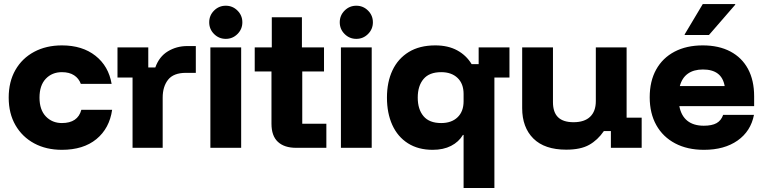

<svg xmlns="http://www.w3.org/2000/svg" viewBox="-20 -736 3798 956"><path d="M288.3 10Q210 10 150.4 -22.1Q90.8 -54.2 57.1 -112.5Q23.3 -170.8 23.3 -250Q23.3 -329.2 56.7 -387.5Q90 -445.8 150 -477.9Q210 -510 288.3 -510Q390 -510 455.4 -458.3Q520.8 -406.7 535.8 -318.3H382.5Q372.5 -345.8 348.8 -361.2Q325 -376.7 288.3 -376.7Q239.2 -376.7 207.9 -343.8Q176.7 -310.8 176.7 -250Q176.7 -189.2 208.3 -156.2Q240 -123.3 288.3 -123.3Q367.5 -123.3 385 -189.2H538.3Q525 -96.7 460 -43.3Q395 10 288.3 10Z M640 0V-350H565V-500H718.3V-400H753.3Q772.5 -454.2 815.8 -480.4Q859.2 -506.7 912.5 -506.7H955V-373.3H905.8Q844.2 -373.3 817.1 -339.2Q790 -305 790 -250V0Z M1027.5 0V-500H1180.8V0ZM1104.2 -542.5Q1070 -542.5 1045.8 -566.7Q1021.7 -590.8 1021.7 -625Q1021.7 -659.2 1045.8 -683.3Q1070 -707.5 1104.2 -707.5Q1138.3 -707.5 1162.5 -683.3Q1186.7 -659.2 1186.7 -625Q1186.7 -590.8 1162.5 -566.7Q1138.3 -542.5 1104.2 -542.5Z M1454.2 0Q1395.8 0 1363.8 -29.6Q1331.7 -59.2 1331.7 -120V-380H1248.3V-500H1333.3V-650H1483.3V-500H1593.3V-380H1485V-120H1605V0Z M1677.5 0V-500H1830.8V0ZM1754.2 -542.5Q1720 -542.5 1695.8 -566.7Q1671.7 -590.8 1671.7 -625Q1671.7 -659.2 1695.8 -683.3Q1720 -707.5 1754.2 -707.5Q1788.3 -707.5 1812.5 -683.3Q1836.7 -659.2 1836.7 -625Q1836.7 -590.8 1812.5 -566.7Q1788.3 -542.5 1754.2 -542.5Z M2288.3 200V-64.2H2285Q2264.2 -29.2 2225.8 -9.6Q2187.5 10 2134.2 10Q2062.5 10 2011.2 -22.5Q1960 -55 1933.3 -113.8Q1906.7 -172.5 1906.7 -250Q1906.7 -327.5 1934.2 -385.8Q1961.7 -444.2 2015.4 -477.1Q2069.2 -510 2147.5 -510Q2210.8 -510 2256.2 -485.4Q2301.7 -460.8 2328.3 -416.7H2363.3V-500H2516.7V-350H2441.7V200ZM2176.7 -123.3Q2228.3 -123.3 2258.3 -152.1Q2288.3 -180.8 2288.3 -231.7V-268.3Q2288.3 -319.2 2258.3 -347.9Q2228.3 -376.7 2176.7 -376.7Q2117.5 -376.7 2088.8 -342.5Q2060 -308.3 2060 -250Q2060 -191.7 2088.8 -157.5Q2117.5 -123.3 2176.7 -123.3Z M2799.2 9.2Q2691.7 9.2 2635.8 -46.2Q2580 -101.7 2580 -197.5V-500H2733.3V-227.5Q2733.3 -176.7 2758.8 -152.1Q2784.2 -127.5 2835.8 -127.5Q2890 -127.5 2918.3 -154.6Q2946.7 -181.7 2946.7 -232.5V-500H3100V-150H3175V0H3021.7V-83.3H2986.7Q2955.8 -38.3 2913.3 -14.6Q2870.8 9.2 2799.2 9.2Z M3485 10Q3402.5 10 3341.7 -22.1Q3280.8 -54.2 3247.9 -112.9Q3215 -171.7 3215 -251.7Q3215 -331.7 3247.1 -389.6Q3279.2 -447.5 3338.8 -478.8Q3398.3 -510 3479.2 -510Q3559.2 -510 3616.7 -479.6Q3674.2 -449.2 3704.6 -392.5Q3735 -335.8 3735 -256.7V-207.5H3362.5Q3371.7 -159.2 3402.5 -134.6Q3433.3 -110 3484.2 -110Q3525 -110 3547.9 -122.9Q3570.8 -135.8 3580.8 -164.2H3734.2Q3718.3 -82.5 3652.5 -36.2Q3586.7 10 3485 10ZM3365 -307.5H3588.3Q3580.8 -349.2 3553.8 -369.6Q3526.7 -390 3480 -390Q3434.2 -390 3405 -369.2Q3375.8 -348.3 3365 -307.5ZM3389.2 -561.7V-565L3479.2 -715.8H3640.8V-712.5L3510 -561.7Z"/></svg>

Font: Funnel Display Light ExtraBold
Style: Regular
Weight: 800
Version: Version 1.000